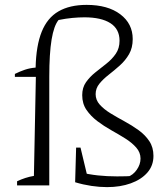

<svg xmlns="http://www.w3.org/2000/svg" viewBox="-20 -760 680 787"><path d="M288 -13 302 -55Q344 -45 381.5 -41Q419 -37 460 -37Q478 -37 497 -37.5Q516 -38 537 -40L503 -35Q525 -42 540.5 -64Q556 -86 556 -110Q556 -135 538.5 -155Q521 -175 494 -192Q467 -209 436.5 -226Q406 -243 379 -263.5Q352 -284 334.5 -309.5Q317 -335 317 -370Q317 -401 332.5 -423Q348 -445 370.5 -463Q393 -481 416 -499Q439 -517 454.5 -539.5Q470 -562 470 -593Q470 -641 432.5 -665Q395 -689 326 -689Q303 -689 276.5 -686.5Q250 -684 220 -678Q201 -655 191.5 -598Q182 -541 182 -445H41V-457Q61 -467 81.5 -474Q102 -481 126 -483Q128 -573 151 -630Q174 -687 220 -713.5Q266 -740 335 -740Q422 -740 473 -701.5Q524 -663 524 -600Q524 -564 509 -538Q494 -512 471 -491.5Q448 -471 425.5 -453.5Q403 -436 387.5 -417Q372 -398 372 -374Q372 -350 389 -331Q406 -312 433 -295.5Q460 -279 490.5 -262.5Q521 -246 548 -226.5Q575 -207 592 -181.5Q609 -156 609 -121Q609 -81 584 -52.5Q559 -24 516 -8.5Q473 7 419 7Q388 7 354.5 2Q321 -3 288 -13ZM50 0V-17Q67 -25 84 -30.5Q101 -36 119 -39L127 -445H182V0ZM344 -13H288L292 -155H310Z"/></svg>

Font: Piazzolla Thin ExtraLight
Style: Regular
Weight: 250
Version: Version 2.005